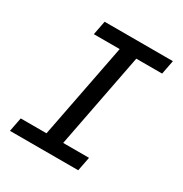

<svg xmlns="http://www.w3.org/2000/svg" viewBox="-169 -858 940 987"><g transform="rotate(30 301.0 -364.5)"><path d="M27.8 0H433.1L449.2 -83H295.9L404.8 -646H558.1L574.2 -729H168.9L152.8 -646H306.2L196.8 -83H43.9Z"/></g></svg>

Font: Hack
Style: Oblique
Weight: 400
Italic angle: -12°
Monospace: yes
Designer: Christopher Simpkins
Foundry: Christopher Simpkins
Version: Version 2.010